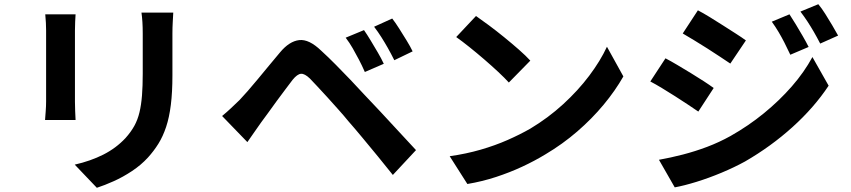

<svg xmlns="http://www.w3.org/2000/svg" viewBox="-20 -836 4040 912"><path d="M803 -776Q802 -755 800.5 -730.5Q799 -706 799 -676Q799 -650 799 -613Q799 -576 799 -539.5Q799 -503 799 -478Q799 -398 791.5 -338Q784 -278 769 -233Q754 -188 732.5 -153.5Q711 -119 683 -88Q650 -52 607 -23.5Q564 5 520.5 24.5Q477 44 440 56L335 -54Q410 -71 470.5 -101.5Q531 -132 576 -180Q602 -209 618 -238Q634 -267 642.5 -302.5Q651 -338 654.5 -383Q658 -428 658 -486Q658 -512 658 -548Q658 -584 658 -619Q658 -654 658 -676Q658 -706 656.5 -730.5Q655 -755 652 -776ZM339 -768Q338 -750 337 -732.5Q336 -715 336 -691Q336 -680 336 -655Q336 -630 336 -596.5Q336 -563 336 -526.5Q336 -490 336 -456Q336 -422 336 -394.5Q336 -367 336 -353Q336 -334 337 -309Q338 -284 339 -266H194Q195 -280 197 -306Q199 -332 199 -354Q199 -368 199 -395Q199 -422 199 -456.5Q199 -491 199 -527.5Q199 -564 199 -597Q199 -630 199 -655Q199 -680 199 -691Q199 -705 198 -727.5Q197 -750 195 -768Z M1709 -693Q1723 -673 1740.5 -644Q1758 -615 1775 -586Q1792 -557 1803 -533L1713 -494Q1699 -526 1684.5 -553.5Q1670 -581 1655.5 -606.5Q1641 -632 1622 -657ZM1843 -748Q1858 -729 1876 -700.5Q1894 -672 1911.5 -643.5Q1929 -615 1940 -592L1853 -550Q1837 -582 1822 -608.5Q1807 -635 1791.5 -659.5Q1776 -684 1757 -709ZM1035 -285Q1058 -304 1076 -321Q1094 -338 1118 -361Q1135 -379 1157 -404Q1179 -429 1204.5 -460Q1230 -491 1257 -523.5Q1284 -556 1310 -587Q1354 -640 1401 -645.5Q1448 -651 1506 -595Q1540 -564 1575.5 -528Q1611 -492 1645.5 -456Q1680 -420 1710 -387Q1744 -352 1786.5 -306Q1829 -260 1873.5 -212Q1918 -164 1956 -123L1846 -5Q1813 -47 1775 -93Q1737 -139 1701 -182.5Q1665 -226 1635 -260Q1614 -286 1587.5 -315.5Q1561 -345 1535 -374Q1509 -403 1487 -426Q1465 -449 1452 -463Q1427 -487 1409.5 -485.5Q1392 -484 1370 -457Q1356 -438 1336 -412Q1316 -386 1295 -357Q1274 -328 1254.5 -301Q1235 -274 1220 -254Q1203 -230 1186 -205.5Q1169 -181 1155 -161Z M2241 -760Q2267 -742 2302 -716Q2337 -690 2374.5 -659.5Q2412 -629 2445 -600Q2478 -571 2499 -548L2397 -444Q2378 -465 2347 -494Q2316 -523 2280 -554Q2244 -585 2209 -613Q2174 -641 2147 -660ZM2116 -94Q2194 -105 2263 -125Q2332 -145 2391 -171Q2450 -197 2499 -225Q2584 -276 2655 -341Q2726 -406 2779 -476.5Q2832 -547 2863 -614L2941 -473Q2903 -406 2847.5 -339Q2792 -272 2722 -211.5Q2652 -151 2571 -103Q2520 -72 2461 -44.5Q2402 -17 2336.5 4.5Q2271 26 2200 38Z M3730 -768Q3744 -747 3760.5 -719.5Q3777 -692 3793 -664.5Q3809 -637 3821 -613L3734 -576Q3719 -608 3706 -633.5Q3693 -659 3678.5 -683.5Q3664 -708 3646 -733ZM3867 -816Q3883 -797 3900 -770Q3917 -743 3933 -716Q3949 -689 3961 -667L3876 -629Q3860 -660 3845.5 -685Q3831 -710 3816 -733Q3801 -756 3782 -781ZM3295 -787Q3320 -774 3351 -755Q3382 -736 3414 -715.5Q3446 -695 3475 -676.5Q3504 -658 3523 -644L3449 -534Q3428 -548 3399.5 -567Q3371 -586 3339.5 -606Q3308 -626 3277.5 -644.5Q3247 -663 3223 -677ZM3110 -77Q3166 -87 3224 -102Q3282 -117 3339 -138.5Q3396 -160 3450 -190Q3535 -238 3608.5 -298Q3682 -358 3741 -425.5Q3800 -493 3839 -565L3916 -429Q3847 -325 3744.5 -232.5Q3642 -140 3519 -69Q3468 -41 3407 -15.5Q3346 10 3287.5 28Q3229 46 3185 54ZM3141 -559Q3166 -546 3198 -527Q3230 -508 3262 -488.5Q3294 -469 3322.5 -450.5Q3351 -432 3370 -418L3297 -306Q3275 -321 3246.5 -340Q3218 -359 3186.5 -379Q3155 -399 3124.5 -417.5Q3094 -436 3069 -449Z"/></svg>

Font: Noto Sans JP Thin
Style: Bold
Weight: 700
Version: Version 2.004-H2;hotconv 1.0.118;makeotfexe 2.5.65603